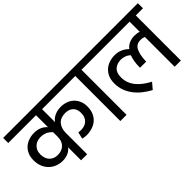

<svg xmlns="http://www.w3.org/2000/svg" viewBox="-16 -1163 1705 1705"><g transform="rotate(-45 836.0 -310.5)"><path d="M340 -352Q315 -379 288.5 -390Q262 -401 229 -401Q208 -401 188.5 -394.5Q169 -388 154 -374.5Q139 -361 129.5 -341Q120 -321 120 -294Q120 -239 149.5 -209Q179 -179 226 -179Q249 -179 269.5 -185.5Q290 -192 306 -206.5Q322 -221 331 -243Q340 -265 340 -297ZM415 0H339V-164Q322 -139 290.5 -125Q259 -111 221 -111Q186 -111 153.5 -123Q121 -135 95.5 -159Q70 -183 55 -218Q40 -253 40 -300Q40 -342 54.5 -373.5Q69 -405 93 -426Q117 -447 149 -457.5Q181 -468 216 -468Q293 -468 339 -416V-566H-10V-630H772V-566H415V-403Q432 -430 467.5 -447Q503 -464 546 -464Q580 -464 611 -453.5Q642 -443 665.5 -422Q689 -401 703 -370Q717 -339 717 -299Q717 -253 702 -219.5Q687 -186 661.5 -164.5Q636 -143 602 -132.5Q568 -122 531 -122Q520 -122 505 -124Q490 -126 482 -129L497 -193Q512 -190 529 -190Q551 -190 570.5 -196Q590 -202 605 -215.5Q620 -229 628.5 -249.5Q637 -270 637 -300Q637 -346 609.5 -371.5Q582 -397 536 -397Q476 -397 445.5 -361.5Q415 -326 415 -267Z M832 -566H742V-630H1000V-566H910V0H832Z M1311 -347Q1294 -365 1268.5 -374Q1243 -383 1222 -383Q1173 -383 1141.5 -356Q1110 -329 1110 -270Q1110 -229 1123.5 -196.5Q1137 -164 1160 -137Q1183 -110 1213.5 -88Q1244 -66 1278 -48L1230 9Q1189 -13 1152.5 -41.5Q1116 -70 1089 -105Q1062 -140 1046 -182Q1030 -224 1030 -274Q1030 -320 1045 -353Q1060 -386 1085 -407.5Q1110 -429 1142.5 -439.5Q1175 -450 1210 -450Q1248 -450 1281.5 -435.5Q1315 -421 1340 -395Q1358 -420 1388.5 -434Q1419 -448 1454 -448Q1470 -448 1487.5 -445.5Q1505 -443 1514 -438V-566H980V-630H1682V-566H1592V0H1514V-374Q1506 -378 1494.5 -380.5Q1483 -383 1466 -383Q1415 -383 1392.5 -339.5Q1370 -296 1367 -211H1290Q1290 -259 1296.5 -292.5Q1303 -326 1311 -347Z"/></g></svg>

Font: Mukta
Style: Regular
Weight: 400
Designer: Girish Dalvi and Yashodeep Gholap
Foundry: Ek Type
Version: Version 2.538;PS 1.001;hotconv 16.6.51;makeotf.lib2.5.65220;